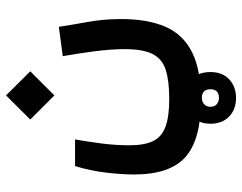

<svg xmlns="http://www.w3.org/2000/svg" viewBox="-102 -399 790 626"><g transform="rotate(-90 293.0 -86.0)"><path d="M279.3 174.3Q151.4 174.3 94.2 123.8Q37.1 73.2 37.1 -43.9Q37.1 -83 43.2 -135Q49.3 -187 64.5 -236.3H151.4Q143.1 -189.5 137.7 -145.5Q132.3 -101.6 132.3 -59.6Q132.3 -10.7 145.8 17.6Q159.2 45.9 192.1 58.3Q225.1 70.8 283.2 70.8Q343.3 70.8 378.9 59.1Q414.6 47.4 430.2 15.9Q445.8 -15.6 445.8 -74.2Q445.8 -118.2 438.7 -173.1Q431.6 -228 422.9 -276.4L518.6 -289.1Q524.9 -247.1 534.4 -195.1Q543.9 -143.1 543.9 -85.9Q543.9 1 518.6 58.8Q493.2 116.7 435.1 145.5Q377 174.3 279.3 174.3ZM294.9 -303.7 216.3 -382.3 294.9 -461.4 373.5 -382.3ZM286.6 288.6Q249.5 288.6 226.1 266.1Q202.6 243.7 202.6 205.1Q202.6 167 226.8 144.3Q251 121.6 286.6 121.6Q322.8 121.6 346.9 143.3Q371.1 165 371.1 205.1Q371.1 244.6 346.9 266.6Q322.8 288.6 286.6 288.6ZM286.6 232.9Q314.9 232.9 314.9 205.1Q314.9 177.2 287.1 177.2Q274.4 177.2 266.1 184.8Q257.8 192.4 257.8 205.1Q257.8 218.8 266.4 225.8Q274.9 232.9 286.6 232.9Z"/></g></svg>

Font: Cascadia Mono PL
Style: Regular
Weight: 400
Monospace: yes
Designer: Aaron Bell
Foundry: Saja Typeworks
Version: Version 2404.023; ttfautohint (v1.8.4)